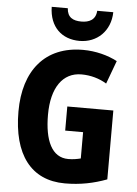

<svg xmlns="http://www.w3.org/2000/svg" viewBox="-62 -1041 747 1047"><g transform="rotate(5 311.5 -517.5)"><path d="M515 -994H427C424 -943 387 -928 346 -928C300 -928 269 -944 266 -994H178C180 -884 248 -822 345 -822C440 -822 513 -890 515 -994ZM310 -460V-328H408V-184C387 -179 367 -175 340 -175C250 -175 209 -265 209 -406C209 -555 270 -641 372 -641C423 -641 471 -627 510 -603L557 -730C506 -757 439 -775 369 -775C162 -775 47 -635 47 -410C47 -175 147 -41 333 -41C417 -41 490 -56 562 -83V-460Z"/></g></svg>

Font: Noto Sans Tamil UI Condensed ExtraBold
Style: Regular
Weight: 800
Width: 3
Designer: Jelle Bosma - Monotype Design Team
Foundry: Monotype Imaging Inc.
Version: Version 2.004